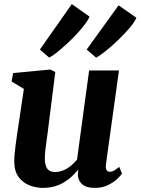

<svg xmlns="http://www.w3.org/2000/svg" viewBox="-20 -906 685 936"><path d="M188 10Q157 10 125.5 -1.8Q94 -13.5 72.2 -41Q50.5 -68.5 49.5 -116Q49.5 -133.5 51.2 -154.2Q53 -175 56 -198.2Q59 -221.5 62.5 -245.5Q66 -269.5 69.5 -292L96.5 -472.5L36.5 -508.5L44 -550L225.5 -567L249.5 -555L216 -288.5Q213.5 -267 210.5 -245.2Q207.5 -223.5 204.8 -203.5Q202 -183.5 200.2 -166.5Q198.5 -149.5 198.5 -137.5Q198.5 -112 204 -96.5Q209.5 -81 220.8 -74.2Q232 -67.5 249 -67.5Q270 -67.5 289.8 -76Q309.5 -84.5 326.2 -98.5Q343 -112.5 355.5 -128L414.5 -562.5H560L496.5 -105.5Q494 -86 499.5 -77.2Q505 -68.5 515.5 -68.5Q524.5 -68.5 533.8 -73.2Q543 -78 561 -92.5L575 -60Q570 -51.5 552.5 -34.8Q535 -18 507.2 -4Q479.5 10 442.5 10Q404 10 384.2 -4.8Q364.5 -19.5 360.5 -44.5Q360 -47 359.8 -50.8Q359.5 -54.5 359.8 -58.8Q360 -63 360.5 -67.5Q361 -72 361.5 -76L359.5 -77Q346.5 -61.5 330.2 -46Q314 -30.5 293 -17.8Q272 -5 246 2.5Q220 10 188 10ZM220 -625 174.5 -664.5 330 -886 416.5 -825Q410.5 -809.5 393.8 -787.2Q377 -765 353.8 -740Q330.5 -715 305.2 -691.8Q280 -668.5 257.5 -650.5Q235 -632.5 220 -625ZM448.5 -625 402.5 -664.5 558 -880 645 -819.5Q637 -800 612.8 -771Q588.5 -742 557.2 -712Q526 -682 496.5 -658.2Q467 -634.5 448.5 -625Z"/></svg>

Font: Merriweather 20pt ExtraBold
Style: Italic
Weight: 800
Italic angle: -7.8°
Version: Version 2.101